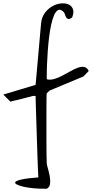

<svg xmlns="http://www.w3.org/2000/svg" viewBox="-21 -937 566 1161"><path d="M261.7 204.1Q222.7 205.1 185.1 201.7Q147.5 198.2 120.1 191.9Q92.8 185.5 79.1 177.7Q65.4 169.9 73.2 162.1Q81.1 154.3 113.3 147.5Q145.5 140.6 210.9 135.7Q210 125 208.5 87.4Q207 49.8 205.1 -1.5Q203.1 -52.7 201.7 -110.4Q200.2 -168 198.2 -219.2Q196.3 -270.5 195.3 -308.1Q194.3 -345.7 194.3 -356.4Q192.4 -357.4 185.5 -357.4Q178.7 -357.4 176.8 -356.4Q168.9 -354.5 149.9 -349.6Q130.9 -344.7 109.4 -338.9L68.4 -329.1Q48.8 -324.2 42 -322.3L-1 -365.2L194.3 -423.8L227.5 -796.9Q231.4 -833 250 -858.4Q268.6 -883.8 293.9 -898.4Q319.3 -913.1 346.2 -916Q373 -918.9 392.6 -910.6Q412.1 -902.3 419.9 -882.3Q427.7 -862.3 415 -831.1Q400.4 -820.3 392.1 -822.3Q383.8 -824.2 379.4 -831.5Q375 -838.9 372.1 -848.6Q369.1 -858.4 364.3 -864.3Q345.7 -882.8 331.5 -876.5Q317.4 -870.1 306.6 -846.2Q295.9 -822.3 288.1 -786.1Q280.3 -750 275.4 -708.5Q270.5 -667 267.6 -624.5Q264.6 -582 263.2 -546.9Q261.7 -511.7 261.7 -487.3V-458Q281.2 -452.1 305.2 -459Q329.1 -465.8 354 -478.5Q378.9 -491.2 403.3 -505.4Q427.7 -519.5 449.2 -527.3Q470.7 -535.2 487.8 -532.2Q504.9 -529.3 515.6 -507.8L483.4 -474.6L279.3 -389.6L261.7 -373Q260.7 -372.1 260.3 -344.7Q259.8 -317.4 259.8 -275.4V-85.9Q259.8 -39.1 260.3 -2Q260.7 35.2 261.7 50.8Q262.7 61.5 269 83Q275.4 104.5 279.8 128.9Q284.2 153.3 281.7 174.3Q279.3 195.3 261.7 204.1Z"/></svg>

Font: Over the Rainbow
Style: Regular
Weight: 400
Designer: Kimberly Geswein
Foundry: Kimberly Geswein
Version: Version 1.002 2010